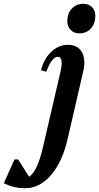

<svg xmlns="http://www.w3.org/2000/svg" viewBox="-191 -736 520 1007"><path d="M-58 251Q-90 251 -116 245Q-142 239 -171 225L-115 100H-96L-17 225H-79V204Q-40 204 -13.5 165Q13 126 32 46L126 -359Q135 -398 131.5 -418Q128 -438 112 -438Q81 -438 52 -360L24 -368Q40 -429 78.5 -465Q117 -501 166 -501Q216 -501 238 -463Q260 -425 246 -364L163 -4Q145 74 112 131.5Q79 189 35.5 220Q-8 251 -58 251ZM225 -561Q197 -561 179.5 -579Q162 -597 162 -624Q162 -665 185.5 -690.5Q209 -716 246 -716Q274 -716 291.5 -698.5Q309 -681 309 -654Q309 -613 286 -587Q263 -561 225 -561Z"/></svg>

Font: Platypi Light Medium
Style: Italic
Weight: 500
Italic angle: -13°
Version: Version 1.200